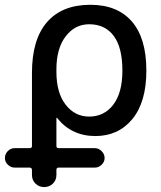

<svg xmlns="http://www.w3.org/2000/svg" viewBox="-70 -550 663 790"><path d="M162.1 -264.6V-254.9Q162.1 -168 200.2 -119.1Q238.3 -70.3 296.9 -70.3Q358.4 -70.3 396 -119.1Q433.6 -168 433.6 -259.8Q433.6 -354.5 397.9 -402.3Q362.3 -450.2 296.9 -450.2Q238.3 -450.2 200.2 -400.4Q162.1 -350.6 162.1 -264.6ZM-9.8 139.6Q-25.4 139.6 -37.6 127.9Q-49.8 116.2 -49.8 100.1Q-49.8 84 -38.1 71.8Q-26.4 59.6 -9.8 59.6H52.7Q61.5 59.6 61.5 50.8V-250Q61.5 -387.7 123.5 -459Q185.5 -530.3 301.8 -530.3Q413.1 -530.3 472.7 -461.4Q532.2 -392.6 532.2 -259.8Q532.2 -129.9 474.6 -60.1Q417 9.8 322.3 9.8Q224.6 9.8 165 -64.5Q165 -65.4 163.1 -65.4Q162.1 -65.4 162.1 -64.5V50.8Q162.1 59.6 170.9 59.6H320.3Q335.9 59.6 348.1 71.8Q360.4 84 360.4 100.1Q360.4 116.2 348.1 127.9Q335.9 139.6 320.3 139.6H170.9Q162.1 139.6 162.1 149.4V169.9Q162.1 191.4 147.5 205.6Q132.8 219.7 111.8 219.7Q90.8 219.7 76.2 205.6Q61.5 191.4 61.5 169.9V149.4Q61.5 140.6 52.7 139.6Z"/></svg>

Font: Rounded Mgen+ 2p medium
Style: Regular
Weight: 500
Designer: [Source Han Sans]
Ryoko NISHIZUKA  (kana & ideographs); Paul D. Hunt (Latin, Greek & Cyrillic); Wenlong ZHANG  (bopomofo
Version: Version 1.059.20150602